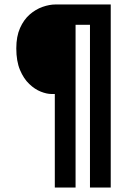

<svg xmlns="http://www.w3.org/2000/svg" viewBox="-20 -720 590 860"><path d="M225.5 120V-299H210.5Q189.5 -299 162.8 -309.5Q136 -320 111 -343.8Q86 -367.5 69.5 -406.8Q53 -446 53 -503.5Q53 -557 69.8 -594.5Q86.5 -632 113.2 -655.2Q140 -678.5 170.8 -689.2Q201.5 -700 229.5 -700H476V120H383V-609H318.5V120Z"/></svg>

Font: Trispace SemiCondensed Medium
Style: Regular
Weight: 500
Width: 4
Designer: Tyler Finck
Foundry: Etcetera Type Company
Version: Version 1.210; ttfautohint (v1.8.3)